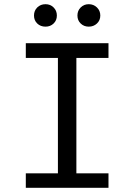

<svg xmlns="http://www.w3.org/2000/svg" viewBox="-20 -895 640 915"><path d="M497 -619H344V-69H497V0H103V-69H256V-619H103V-689H497ZM142 -821Q142 -844 157.5 -859.5Q173 -875 197 -875Q220 -875 235.5 -859.5Q251 -844 251 -821Q251 -798 235.5 -783Q220 -768 197 -768Q173 -768 157.5 -783Q142 -798 142 -821ZM349 -821Q349 -844 364.5 -859.5Q380 -875 403 -875Q426 -875 442 -859.5Q458 -844 458 -821Q458 -798 442 -783Q426 -768 403 -768Q380 -768 364.5 -783Q349 -798 349 -821Z"/></svg>

Font: FiraDG Mono
Style: Regular
Weight: 400
Designer: Carrois Corporate & Edenspiekermann AG
Foundry: Carrois Corporate GbR & Edenspiekermann AG
Version: Version 3.206